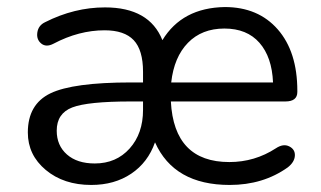

<svg xmlns="http://www.w3.org/2000/svg" viewBox="-20 -516 911 545"><path d="M239 9Q161 9 110 -33.5Q59 -76 59 -140Q59 -220 123 -251Q187 -282 352 -282H386V-312Q386 -374 359.5 -402Q333 -430 277 -430Q204 -430 132 -392Q111 -381 97 -392.5Q83 -404 86 -424Q89 -444 108 -453Q191 -495 278 -495Q404 -495 441 -402Q497 -494 618 -496Q713 -496 768.5 -432.5Q824 -369 824 -258V-255Q824 -228 790 -228H465Q474 -56 631 -56Q703 -56 763 -95Q784 -109 801 -100.5Q818 -92 817 -74Q816 -56 797 -41Q727 9 632 9Q474 9 420 -112Q400 -55 352.5 -23Q305 9 239 9ZM466 -282H755Q752 -354 716.5 -394.5Q681 -435 617 -435Q553 -435 513.5 -394.5Q474 -354 466 -282ZM249 -52Q310 -52 348 -94.5Q386 -137 386 -204V-228H352Q229 -228 185 -211Q141 -194 141 -145Q141 -103 170 -77.5Q199 -52 249 -52Z"/></svg>

Font: Nunito
Style: Regular
Weight: 400
Designer: Vernon Adams
Foundry: Vernon Adams
Version: Version 3.602